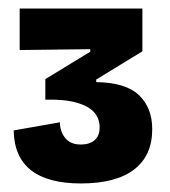

<svg xmlns="http://www.w3.org/2000/svg" viewBox="-20 -691 397 449"><path d="M169 -262Q92 -262 52.5 -293Q13 -324 12 -386L120 -405Q120 -391 126 -378.5Q132 -366 142.5 -359.5Q153 -353 169 -353Q189 -353 201 -363Q213 -373 213 -393Q213 -414 200 -428.5Q187 -443 159 -451Q131 -459 86 -458V-506L191 -570V-576L26 -574V-671H313V-571L205 -505V-499Q274 -498 305 -468.5Q336 -439 336 -389Q336 -327 293.5 -294.5Q251 -262 169 -262Z"/></svg>

Font: Bricolage Grotesque 72pt SemiCondensed
Style: Bold
Weight: 700
Width: 4
Designer: Mathieu Triay
Foundry: Atelier Triay
Version: Version 1.001;gftools[0.9.33.dev8+g029e19f]